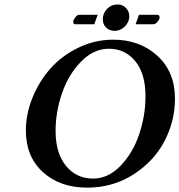

<svg xmlns="http://www.w3.org/2000/svg" viewBox="-20 -838 813 870"><path d="M609.9 -771H691.9Q703.1 -771 703.1 -759.8Q703.1 -759.8 703.1 -755.9Q701.2 -747.1 692.1 -737.5Q683.1 -728 673.8 -728H594.2ZM407.2 -728H321.8Q312 -728 312 -737.8V-742.2Q314 -751 322.5 -761Q331.1 -771 338.9 -771H422.9ZM473.1 -617.2Q404.3 -617.2 347.2 -558.6Q290 -500 261 -415.5Q231.9 -331.1 231.9 -245.1Q231.9 -144 279.1 -86.4Q326.2 -28.8 401.9 -28.8Q469.7 -28.8 525.4 -85.9Q581.1 -143.1 610.1 -228Q639.2 -313 639.2 -401.9Q639.2 -504.9 592.8 -561Q546.4 -617.2 473.1 -617.2ZM375 12.2Q252 12.2 174.6 -57.9Q97.2 -127.9 97.2 -247.1Q97.2 -320.3 126.5 -393.6Q155.8 -466.8 206.8 -525.4Q257.8 -584 333.5 -621.1Q409.2 -658.2 493.2 -658.2Q613.3 -658.2 693.1 -585.2Q772.9 -512.2 772.9 -391.1Q772.9 -290 725.6 -199Q678.2 -107.9 585.2 -47.9Q492.2 12.2 375 12.2ZM445.8 -750Q445.8 -777.8 465.3 -797.9Q484.9 -817.9 512.2 -817.9Q535.2 -817.9 550.5 -802Q565.9 -786.1 565.9 -765.1Q565.9 -738.3 545.9 -718.3Q525.9 -698.2 500 -698.2Q476.1 -698.2 460.9 -713.1Q445.8 -728 445.8 -750Z"/></svg>

Font: Linux Libertine
Style: Semibold Italic
Weight: 600
Italic angle: -11.5°
Designer: Philipp H. Poll
Foundry: Philipp H. Poll
Version: Version 5.1.2 ; ttfautohint (v0.9)